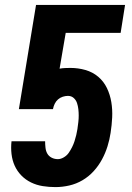

<svg xmlns="http://www.w3.org/2000/svg" viewBox="-20 -755 540 783"><path d="M206 8Q180 8 154.5 4Q129 0 106.5 -11Q84 -22 67 -39.5Q50 -57 40 -79Q30 -101 27 -127Q24 -153 27 -179H164Q164 -166 165.5 -152.5Q167 -139 173 -128.5Q179 -118 190.5 -112Q202 -106 216 -106Q228 -106 240.5 -113.5Q253 -121 260.5 -132Q268 -143 274 -155Q280 -167 284 -179.5Q288 -192 291 -204.5Q294 -217 296 -230V-231Q298 -244 299.5 -257.5Q301 -271 301 -284Q301 -297 299.5 -310Q298 -323 294 -335Q290 -347 280.5 -355.5Q271 -364 257 -364Q247 -364 236 -360.5Q225 -357 216.5 -349.5Q208 -342 203 -331.5Q198 -321 196 -310H57L127 -735H490L472 -621H248L223 -475Q234 -477 245 -477.5Q256 -478 267 -478Q299 -478 328.5 -469.5Q358 -461 380.5 -442Q403 -423 416 -396Q429 -369 434 -338.5Q439 -308 437.5 -276.5Q436 -245 431 -213Q427 -186 418.5 -158.5Q410 -131 396 -105Q382 -79 362 -57Q342 -35 316.5 -20Q291 -5 262.5 1.5Q234 8 206 8Z"/></svg>

Font: Iosevka Heavy
Style: Italic
Weight: 900
Italic angle: -9°
Monospace: yes
Designer: Belleve Invis
Foundry: Belleve Invis
Version: Version 32.5.0; ttfautohint (v1.8.4)